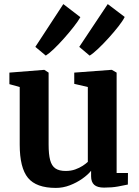

<svg xmlns="http://www.w3.org/2000/svg" viewBox="-20 -909 680 940"><path d="M489.5 9.5Q456.5 9.5 441.2 -4.2Q426 -18 426 -46V-73Q410 -53 382.5 -33.8Q355 -14.5 321.8 -1.8Q288.5 11 253.5 11Q157.5 11 117 -38.2Q76.5 -87.5 76.5 -201V-483L26 -497V-553.5L196 -567H197L218 -553.5V-201Q218 -153.5 225.5 -125.2Q233 -97 251.2 -84.5Q269.5 -72 301.5 -72Q327.5 -72 348.2 -79.5Q369 -87 384.8 -97.2Q400.5 -107.5 410 -116.5V-483L343.5 -498.5V-553.5L524.5 -567H527.5L551 -553.5V-62H606.5L606 -5.5Q588 -1.5 558 4Q528 9.5 489.5 9.5ZM418.5 -637 368 -679.5 507.5 -889 590.5 -826Q581.5 -807.5 560 -780Q538.5 -752.5 512.2 -723.5Q486 -694.5 461 -670.8Q436 -647 419.5 -637ZM204 -637 153 -679.5 290 -889 373.5 -825Q362.5 -805.5 341 -778Q319.5 -750.5 294 -721.8Q268.5 -693 244.5 -670Q220.5 -647 204.5 -637Z"/></svg>

Font: Merriweather 20pt
Style: Bold
Weight: 700
Version: Version 2.100